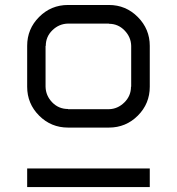

<svg xmlns="http://www.w3.org/2000/svg" viewBox="-20 -687 722 783"><path d="M590.8 75.8H90.8V0H590.8ZM424.2 -241.7Q460 -242.5 487.1 -269.2Q514.2 -295.8 514.2 -333.3H515V-500Q514.2 -535.8 487.9 -562.9Q461.7 -590 424.2 -590V-590.8H257.5Q220.8 -590 193.8 -563.8Q166.7 -537.5 166.7 -500H165.8V-333.3Q166.7 -296.7 192.9 -269.6Q219.2 -242.5 257.5 -242.5V-241.7ZM424.2 -166.7H257.5Q188.3 -166.7 139.6 -215.4Q90.8 -264.2 90.8 -333.3V-500Q90.8 -569.2 139.6 -617.9Q188.3 -666.7 257.5 -666.7H424.2Q493.3 -666.7 542.1 -617.5Q590.8 -568.3 590.8 -500V-333.3Q590.8 -264.2 542.1 -215.4Q493.3 -166.7 424.2 -166.7Z"/></svg>

Font: 0xA000-Squarish
Style: Squareish
Weight: 400
Version: Version 0.1